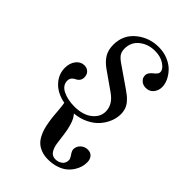

<svg xmlns="http://www.w3.org/2000/svg" viewBox="-216 -544 859 859"><g transform="rotate(45 214.0 -114.5)"><path d="M257.8 -467.8Q290 -467.8 316.9 -456.3Q343.8 -444.8 360.4 -427.2Q377 -409.7 386 -389.9Q395 -370.1 395 -352.1Q395 -329.6 381.6 -313.2Q368.2 -296.9 345.2 -296.9Q327.1 -296.9 315.2 -307.9Q303.2 -318.8 303.2 -334Q303.2 -344.2 309.3 -352.8Q315.4 -361.3 322.5 -366.5Q329.6 -371.6 335.7 -378.7Q341.8 -385.7 341.8 -393.1Q341.8 -411.1 317.6 -427.5Q293.5 -443.8 257.8 -443.8Q214.8 -443.8 184.3 -419.4Q153.8 -395 153.8 -355Q153.8 -334 162.6 -321.8Q171.4 -309.6 189.9 -296.9L288.1 -229Q302.2 -219.2 310.5 -212.4Q318.8 -205.6 329.3 -193.6Q339.8 -181.6 345 -167Q350.1 -152.3 350.1 -134.8Q350.1 -110.8 340.3 -86.9Q330.6 -63 312.5 -42.2Q294.4 -21.5 264.9 -6.8Q235.4 7.8 199.2 11.2Q214.4 27.8 222.7 55.7Q231 83.5 233.9 109.6Q236.8 135.7 240.7 160.4Q244.6 185.1 255.1 200Q265.6 214.8 285.2 214.8Q302.7 214.8 316.9 204.8Q331.1 194.8 331.1 173.8Q331.1 165.5 320.6 150.6Q310.1 135.7 310.1 126Q310.1 107.4 324.2 94.2Q338.4 81.1 357.9 81.1Q375.5 81.1 385.7 92.5Q396 104 396 124Q396 137.7 392.1 152.1Q388.2 166.5 378.2 182.4Q368.2 198.2 353.5 210.4Q338.9 222.7 315.2 230.7Q291.5 238.8 262.2 238.8Q238.8 238.8 220.2 231.9Q201.7 225.1 189.5 214.1Q177.2 203.1 168.5 186.5Q159.7 169.9 155 153.3Q150.4 136.7 147 116Q143.6 95.2 142.3 77.9Q141.1 60.5 139.2 40.5Q137.2 20.5 134.8 7.8Q84 -2 54.9 -33Q25.9 -64 25.9 -105Q25.9 -134.8 41.5 -154.8Q57.1 -174.8 80.1 -174.8Q96.7 -174.8 107.4 -164.3Q118.2 -153.8 118.2 -136.2Q118.2 -123 111.3 -114.5Q104.5 -106 96.2 -102.8Q87.9 -99.6 81.1 -91.8Q74.2 -84 74.2 -71.8Q74.2 -42.5 105.2 -27.3Q136.2 -12.2 178.2 -12.2Q231.4 -12.2 262.7 -36.6Q293.9 -61 293.9 -96.2Q293.9 -140.1 248 -171.9L161.1 -232.9Q134.8 -251.5 120.4 -274.4Q106 -297.4 106 -331.1Q106 -392.6 151.4 -430.2Q196.8 -467.8 257.8 -467.8Z"/></g></svg>

Font: Flanker Steampunk
Style: Italic
Weight: 400
Italic angle: -12°
Designer: Alexey Kryukov, Leonardo Di Lena
Foundry: Alexey Kryukov, Leonardo Di Lena
Version: 1.210